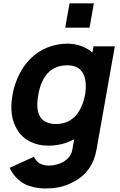

<svg xmlns="http://www.w3.org/2000/svg" viewBox="-20 -832 700 1117"><path d="M501 -671H359.5L384.5 -812.5H526ZM648 -562.5 541.5 38.5Q518 170.5 404 228Q383 239 363 246Q343 253 322.8 257.2Q302.5 261.5 281.8 263Q261 264.5 238.5 264.5Q225 264.5 210 262.8Q195 261 180.2 257.8Q165.5 254.5 151.2 250Q137 245.5 125 239.5Q96 224 72.5 199Q49 174 36.5 144L178 80Q185 98 203 113.5Q208 118 215.5 121.2Q223 124.5 231.2 126.8Q239.5 129 247.8 130.2Q256 131.5 263.5 131.5Q287.5 131.5 312 124.5Q336.5 117.5 354 106.5Q375 91.5 386.5 75.2Q398 59 401 36.5L411.5 -22Q343 15.5 259.5 15.5Q203.5 15.5 155.5 -8Q109 -31 82.5 -74Q30 -154.5 53 -281Q63.5 -341 89.5 -394.5Q115.5 -448 155 -488.5Q198.5 -532.5 255 -555.2Q311.5 -578 372 -578Q414.5 -578 451.8 -564.5Q489 -551 517.5 -527L524 -562.5ZM411.5 -150Q435.5 -172.5 451.5 -207Q467.5 -241.5 475 -281Q481.5 -321.5 477.8 -355.5Q474 -389.5 458.5 -412.5Q432.5 -452 371 -452Q296.5 -452 254 -402Q216 -358 203 -281Q188.5 -201.5 209.5 -160.5Q222 -134.5 247.5 -122.5Q273 -110.5 305 -110.5Q369 -110.5 411.5 -150Z"/></svg>

Font: Russisch Sans ExtraBold
Style: Italic
Weight: 800
Width: 4
Italic angle: -10°
Designer: Michael Sharanda (font) & Cristiano Sobral (main changes)
Foundry: Michael Sharanda
Version: Version 2.00;September 8, 2020;FontCreator 13.0.0.2681 64-bi